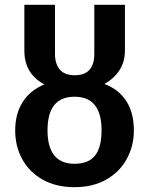

<svg xmlns="http://www.w3.org/2000/svg" viewBox="-20 -761 618 796"><path d="M535 -220Q535 -156 505.5 -102Q476 -48 420.5 -16.5Q365 15 289 15Q213 15 157.5 -16Q102 -47 72.5 -100.5Q43 -154 43 -220Q43 -289 74 -338Q105 -387 164 -411Q81 -455 81 -551V-741H208V-538Q208 -496 228 -472.5Q248 -449 290 -449Q371 -449 371 -538V-741H498V-551Q498 -506 476 -471Q454 -436 413 -413Q473 -390 504 -341.5Q535 -293 535 -220ZM401 -221Q401 -360 289 -360Q177 -360 177 -221Q177 -82 289 -82Q347 -82 374 -116Q401 -150 401 -221Z"/></svg>

Font: Fira Sans Medium
Style: Regular
Weight: 500
Designer: bBox Type GmbH & Carrois Corporate GbR & Edenspiekermann AG
Foundry: bBox Type GmbH & Carrois Corporate GbR & Edenspiekermann AG
Version: Version 4.301